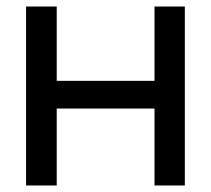

<svg xmlns="http://www.w3.org/2000/svg" viewBox="-20 -569 647 589"><path d="M60 0H154V-236H454V0H547V-549H454V-321H154V-549H60Z"/></svg>

Font: Involve Medium
Style: Regular
Weight: 500
Designer: Stefan Peev
Foundry: Context Ltd.
Version: Version 1.001